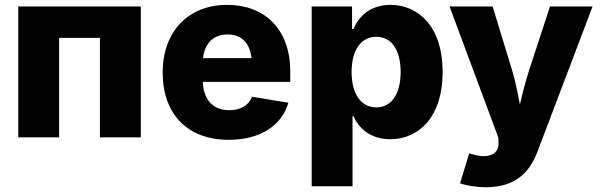

<svg xmlns="http://www.w3.org/2000/svg" viewBox="-20 -573 2503 801"><path d="M567.4 -545.9H56.2V0H226.6V-415H397V0H567.4Z M934.1 10.3C1066.4 10.3 1155.8 -49.8 1183.1 -144.5L1031.2 -169.4C1017.6 -132.8 982.9 -113.3 937 -113.3C872.6 -113.3 829.1 -152.3 826.2 -231.4H1190.9V-274.4C1190.9 -454.6 1081.1 -552.7 927.7 -552.7C763.7 -552.7 658.7 -439.5 658.7 -271C658.7 -96.2 762.7 10.3 934.1 10.3ZM827.1 -330.6C833.5 -390.6 869.1 -429.2 929.2 -429.2C988.8 -429.2 1022.5 -392.6 1029.3 -330.6Z M1280.3 204.1H1450.7V-88.4H1454.6C1476.1 -39.1 1524.4 7.8 1607.9 7.8C1729 7.8 1826.7 -87.4 1826.7 -272.5C1826.7 -463.9 1723.6 -552.7 1608.9 -552.7C1522 -552.7 1475.1 -501.5 1454.6 -452.1H1448.7V-545.9H1280.3ZM1549.8 -125C1484.9 -125 1446.8 -183.1 1446.8 -272.5C1446.8 -362.8 1484.9 -419.4 1549.8 -419.4C1615.7 -419.4 1651.4 -361.3 1651.4 -272.5C1651.4 -183.6 1615.2 -125 1549.8 -125Z M1899.4 191.4C1924.8 201.2 1965.8 208 2007.8 208C2130.4 208 2189.9 146 2223.1 57.6L2452.1 -545.9H2274.4L2187 -278.8C2172.4 -232.4 2160.2 -186 2148.9 -136.7C2139.6 -186 2130.9 -231.9 2116.7 -278.8L2035.2 -545.9H1855.5L2059.1 1L2059.6 23.9C2062 68.4 2020.5 89.4 1959 72.8L1937.5 66.9Z"/></svg>

Font: Inter ExtraBold
Style: Regular
Weight: 800
Designer: Rasmus Andersson
Foundry: rsms
Version: Version 4.001;git-9221beed3